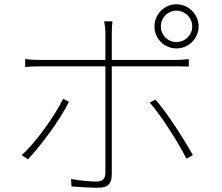

<svg xmlns="http://www.w3.org/2000/svg" viewBox="-20 -852 1040 900"><path d="M734 -728C734 -769 766 -802 807 -802C848 -802 881 -769 881 -728C881 -687 848 -655 807 -655C766 -655 734 -687 734 -728ZM704 -728C704 -671 750 -625 807 -625C864 -625 911 -671 911 -728C911 -785 864 -832 807 -832C750 -832 704 -785 704 -728ZM303 -375 276 -389C239 -312 148 -184 82 -125L111 -105C170 -168 264 -292 303 -375ZM709 -385 682 -371C739 -307 818 -179 854 -108L884 -125C844 -197 765 -321 709 -385ZM98 -575V-538C123 -540 141 -541 172 -541H474V-528C474 -480 474 -113 474 -42C474 -15 461 -1 433 -1C405 -1 358 -5 313 -13L315 22C346 25 406 28 437 28C487 28 504 10 504 -37C504 -96 504 -446 504 -528V-541H801C822 -541 843 -541 865 -540V-575C842 -572 819 -571 800 -571H504V-697C504 -715 505 -738 507 -752H468C471 -740 474 -715 474 -697V-571H171C139 -571 124 -572 98 -575Z"/></svg>

Font: Harano Aji Gothic CN ExtraLight
Style: Regular
Weight: 250
Foundry: Masamichi Hosoda
Version: HaranoAjiGothicCN-ExtraLight version 20230610;ttx 4.39.4